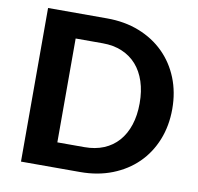

<svg xmlns="http://www.w3.org/2000/svg" viewBox="-80 -810 922 893"><g transform="rotate(10 380.5 -363.0)"><path d="M726.5 -363Q726.5 -283.5 699.8 -216.8Q673 -150 624.2 -102Q575.5 -54 507 -27Q438.5 0 355 0H76V-725.5H355Q438.5 -725.5 507 -698.5Q575.5 -671.5 624.2 -623.2Q673 -575 699.8 -508.5Q726.5 -442 726.5 -363ZM572.5 -363Q572.5 -420 557.5 -465.5Q542.5 -511 514.5 -542.5Q486.5 -574 446.2 -591Q406 -608 355 -608H227V-117.5H355Q406 -117.5 446.2 -134.2Q486.5 -151 514.5 -182.8Q542.5 -214.5 557.5 -260Q572.5 -305.5 572.5 -363Z"/></g></svg>

Font: Lato Heavy
Style: Regular
Weight: 800
Designer: Lukasz Dziedzic
Foundry: tyPoland Lukasz Dziedzic
Version: Version 2.007; 2014-02-27